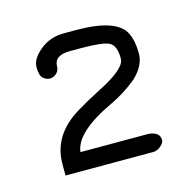

<svg xmlns="http://www.w3.org/2000/svg" viewBox="-59 -814 435 430"><g transform="rotate(-15 158.5 -599.5)"><path d="M247.1 -487.3Q273.4 -485.4 273.4 -465.8Q273.4 -460 265.1 -452.6Q256.8 -445.3 247.1 -445.3H43.9V-471.7Q43.9 -539.1 110.4 -579.1Q137.7 -595.7 165 -609.4Q231.4 -642.6 231.4 -666Q231.4 -697.3 215.8 -704.6Q200.2 -711.9 151.4 -711.9H126Q88.9 -711.9 88.9 -686.5Q88.9 -676.8 82 -670.4Q75.2 -664.1 66.9 -664.1Q58.6 -664.1 51.3 -670.4Q43.9 -676.8 43.9 -696.3Q43.9 -715.8 67.4 -734.9Q90.8 -753.9 122.1 -753.9H151.4Q246.1 -753.9 264.6 -713.9Q273.4 -695.3 273.4 -667Q273.4 -638.7 246.1 -613.3Q217.8 -589.8 184.6 -574.2Q94.7 -532.2 89.8 -487.3Z"/></g></svg>

Font: Jura
Style: Book
Weight: 400
Version: Version 2.5